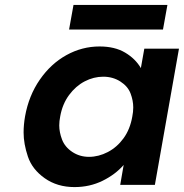

<svg xmlns="http://www.w3.org/2000/svg" viewBox="-20 -752 748 781"><path d="M661 -732 643 -632H261L279 -732ZM82 -279Q97 -363 142 -428Q187 -493 250.5 -528Q314 -563 385 -563Q447 -563 489 -538Q531 -513 553 -475L567 -554H708L610 0H469L483 -81Q449 -42 397 -16.5Q345 9 283 9Q213 9 162 -27Q111 -63 93.5 -115Q76 -167 76 -213Q76 -245 82 -279ZM518 -277Q522 -297 522 -315Q522 -343 511 -372Q500 -401 469.5 -420.5Q439 -440 400 -440Q361 -440 324.5 -421Q288 -402 261 -365.5Q234 -329 225 -279Q221 -259 221 -242Q221 -214 232.5 -184Q244 -154 274 -134Q304 -114 342 -114Q381 -114 418.5 -133.5Q456 -153 482.5 -189.5Q509 -226 518 -277Z"/></svg>

Font: Fz Poppins SemBd
Style: Italic
Weight: 600
Italic angle: -10°
Designer: Ninad Kale (Devanagari), Jonny Pinhorn (Latin)
Foundry: Indian Type Foundry
Version: Vit hóa bi Vntype.Com & FontZin.Com